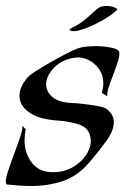

<svg xmlns="http://www.w3.org/2000/svg" viewBox="-34 -625 430 641"><path d="M70 -4Q51 -4 30.5 -5.5Q10 -7 -11 -9L-14 -13Q-16 -26 -9.5 -46.5Q-3 -67 5 -89Q8 -97 14 -113.5Q20 -130 26 -146.5Q32 -163 34 -169Q37 -179 39 -187Q41 -195 41 -205L52 -193Q50 -184 49 -174.5Q48 -165 48 -156Q48 -113 72.5 -81.5Q97 -50 143 -50Q178 -50 206.5 -65.5Q235 -81 252 -105.5Q269 -130 269 -155Q269 -167 264 -180Q255 -203 221.5 -212Q188 -221 153 -223Q92 -228 61.5 -251Q31 -274 31 -305Q31 -333 56 -364Q63 -373 84 -386.5Q105 -400 131 -415Q157 -430 181 -442.5Q205 -455 217 -460Q230 -466 247.5 -468.5Q265 -471 284 -471Q311 -471 334 -466.5Q357 -462 360 -457L364 -453Q366 -440 360.5 -422.5Q355 -405 347 -383Q343 -372 338.5 -361Q334 -350 331 -340Q324 -323 324 -304L306 -315Q311 -333 311 -346Q311 -374 297 -394Q283 -414 262 -424.5Q241 -435 220 -433Q175 -428 147.5 -400Q120 -372 120 -343Q120 -320 140.5 -301.5Q161 -283 207 -281Q219 -281 244 -278Q269 -275 292 -271Q315 -267 322 -261Q346 -243 346 -217Q346 -189 321.5 -155Q297 -121 267 -86Q227 -38 177 -21Q127 -4 70 -4ZM212 -521Q207 -521 202.5 -522.5Q198 -524 198 -526Q198 -527 206 -532Q228 -542 246.5 -557Q265 -572 278.5 -585Q292 -598 299 -601Q308 -605 322 -605Q338 -605 349 -600Q360 -595 357 -592Q341 -577 315.5 -561.5Q290 -546 263.5 -535Q237 -524 217 -521Z"/></svg>

Font: Kings
Style: Regular
Weight: 400
Designer: Robert E. Leuschke
Foundry: Robert E. Leuschke
Version: Version 1.010; ttfautohint (v1.8.3)